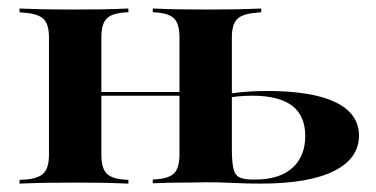

<svg xmlns="http://www.w3.org/2000/svg" viewBox="-20 -438 898 458"><path d="M158.9 -2.4Q123.4 -2.4 94.8 -2Q66.1 -1.6 26.6 0V-8.9L41.1 -9.7Q71.8 -12.1 84.3 -25Q96.8 -37.9 96.8 -69.4V-348.4Q96.8 -379.8 84.3 -392.3Q71.8 -404.8 41.1 -407.3L26.6 -408.9V-417.7Q66.1 -416.1 94.8 -415.7Q123.4 -415.3 158.9 -415.3Q193.5 -415.3 221 -415.7Q248.4 -416.1 286.3 -417.7V-408.9L275 -408.1Q245.2 -405.6 233.5 -392.7Q221.8 -379.8 221.8 -348.4V-69.4Q221.8 -37.9 233.5 -25Q245.2 -12.1 275 -9.7L286.3 -8.9V0Q248.4 -1.6 221 -2Q193.5 -2.4 158.9 -2.4ZM408.1 -208.9V-348.4Q408.1 -379.8 396.4 -392.7Q384.7 -405.6 354.8 -408.1L344.4 -408.9V-417.7Q382.3 -416.1 409.7 -415.7Q437.1 -415.3 471 -415.3Q506.5 -415.3 535.5 -415.7Q564.5 -416.1 603.2 -417.7V-408.9L588.7 -407.3Q558.1 -404.8 545.6 -392.3Q533.1 -379.8 533.1 -348.4V-208.9ZM179 -209.7V-218.5H451.6V-209.7ZM471 -3.2Q437.1 -2.4 409.7 -2.4Q382.3 -2.4 344.4 -0.8V-9.7L354.8 -10.5Q384.7 -12.9 396.4 -25.8Q408.1 -38.7 408.1 -70.2V-208.9H533.1V-83.9Q533.1 -52.4 536.7 -36.3Q540.3 -20.2 551.2 -14.9Q562.1 -9.7 583.1 -9.7H588.7Q646 -9.7 677 -37.1Q708.1 -64.5 708.1 -113.7Q708.1 -162.1 676.6 -185.9Q645.2 -209.7 582.3 -209.7Q565.3 -209.7 547.2 -208.1Q529 -206.5 505.6 -201.6V-210.5Q533.1 -216.1 559.7 -218.5Q586.3 -221 616.1 -221Q725 -221 780.6 -194Q836.3 -166.9 836.3 -114.5Q836.3 -59.7 776.2 -29.8Q716.1 0 601.6 0Q569.4 0 537.5 -1.6Q505.6 -3.2 471 -3.2Z"/></svg>

Font: Playfair 144pt SemiExpanded ExtraBold
Style: Regular
Weight: 800
Width: 6
Designer: Claus Eggers Sørensen
Foundry: Claus Eggers Sørensen
Version: Version 2.203